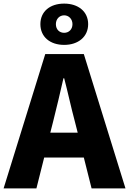

<svg xmlns="http://www.w3.org/2000/svg" viewBox="-28 -1045 716 1065"><path d="M267 -372C286 -446 306 -533 324 -611H328C348 -535 367 -446 387 -372L403 -309H251ZM-8 0H174L217 -171H437L480 0H668L437 -745H223ZM328 -863C302 -863 282 -881 282 -911C282 -940 302 -960 328 -960C353 -960 374 -940 374 -911C374 -881 353 -863 328 -863ZM328 -796C406 -796 461 -841 461 -911C461 -981 406 -1025 328 -1025C249 -1025 196 -981 196 -911C196 -841 249 -796 328 -796Z"/></svg>

Font: Noto Sans JP Black
Style: Regular
Weight: 900
Designer: Ryoko NISHIZUKA 西塚涼子 (kana, bopomofo & ideographs); Paul D. Hunt (Latin, Greek & Cyrillic); Sandoll Communications 산돌커뮤니
Foundry: Adobe
Version: Version 2.002;hotconv 1.0.116;makeotfexe 2.5.65601